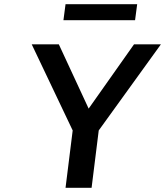

<svg xmlns="http://www.w3.org/2000/svg" viewBox="-20 -904 786 914"><path d="M633 -884H292L282 -808H623ZM746 -693H618L402 -387L260 -693H131L326 -283L292 -10H416L450 -283Z"/></svg>

Font: Bluebird
Style: LiObl
Weight: 300
Designer: Jasper
Foundry: Cannot Into Space Fonts
Version: Version 0.98